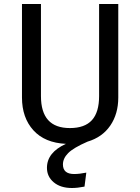

<svg xmlns="http://www.w3.org/2000/svg" viewBox="-20 -709 702 961"><path d="M572 -689V-221Q572 -139 532 -80.5Q492 -22 418 0Q347 31 321 57.5Q295 84 295 114Q295 162 351 162Q378 162 412 155L403 225Q368 232 340 232Q283 232 249 203.5Q215 175 215 131Q215 54 310 11Q204 6 147 -57Q90 -120 90 -221V-689H185V-228Q185 -148 221 -108Q257 -68 330 -68Q404 -68 440 -107.5Q476 -147 476 -228V-689Z"/></svg>

Font: FiraGOUPP
Style: Medium
Weight: 400
Designer: bBox Type
Foundry: bBox Type GmbH
Version: Version 1.001